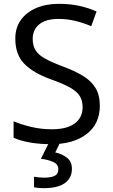

<svg xmlns="http://www.w3.org/2000/svg" viewBox="-20 -744 589 1004"><path d="M502 -191Q502 -96 433 -43Q364 10 247 10Q187 10 136 1Q85 -8 51 -24V-110Q87 -94 140.5 -81Q194 -68 251 -68Q331 -68 371.5 -99Q412 -130 412 -183Q412 -218 397 -242Q382 -266 345.5 -286.5Q309 -307 244 -330Q153 -363 106.5 -411Q60 -459 60 -542Q60 -599 89 -639.5Q118 -680 169.5 -702Q221 -724 288 -724Q347 -724 396 -713Q445 -702 485 -684L457 -607Q420 -623 376.5 -634Q333 -645 286 -645Q219 -645 185 -616.5Q151 -588 151 -541Q151 -505 166 -481Q181 -457 215 -438Q249 -419 307 -397Q370 -374 413.5 -347.5Q457 -321 479.5 -284Q502 -247 502 -191ZM356 139Q356 187 319 213.5Q282 240 208 240Q176 240 158 235V180Q167 182 182 183.5Q197 185 211 185Q247 185 266 175.5Q285 166 285 141Q285 115 258.5 103Q232 91 194 86L237 0H295L269 53Q305 61 330.5 81Q356 101 356 139Z"/></svg>

Font: Noto Znamenny Musical Notation
Style: Regular
Weight: 400
Version: Version 1.003; ttfautohint (v1.8.4.7-5d5b)